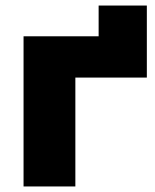

<svg xmlns="http://www.w3.org/2000/svg" viewBox="-20 -673 560 693"><path d="M252 0V-393H510V-653H336V-542H65V0Z"/></svg>

Font: Montserrat-Alt1 ExtBd
Style: Regular
Weight: 800
Designer: Differentunic
Foundry: Differentunic
Version: Version 7.222